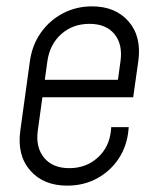

<svg xmlns="http://www.w3.org/2000/svg" viewBox="-20 -572 495 604"><path d="M191.5 12Q116.5 12 74.8 -36Q33 -84 44 -162L74 -379Q81 -430.5 108.8 -469.5Q136.5 -508.5 178.2 -530.2Q220 -552 269.5 -552Q343.5 -552 384.8 -504.2Q426 -456.5 415 -379L399 -266H100L107 -321H351L359 -379Q366.5 -432.5 340 -464.8Q313.5 -497 261.5 -497Q209 -497 172.8 -464.8Q136.5 -432.5 129 -379L99 -162Q91.5 -109 118.5 -76Q145.5 -43 198 -43Q250.5 -43 287.2 -76Q324 -109 329 -162L330 -172H385L384 -162Q379 -111.5 352.8 -72.2Q326.5 -33 284.8 -10.5Q243 12 191.5 12Z"/></svg>

Font: Mohave Light
Style: Italic
Weight: 300
Italic angle: -8°
Designer: Gumpita Rahayu
Foundry: Tokotype
Version: Version 2.003